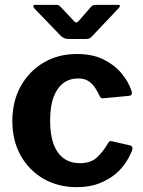

<svg xmlns="http://www.w3.org/2000/svg" viewBox="-20 -763 591 793"><path d="M297 -540Q362 -540 407.5 -517.5Q453 -495 482 -460Q511 -425 523 -388Q530 -368 511 -367L406 -357Q395 -356 391 -368Q382 -387 371 -403Q360 -419 344 -429Q328 -439 302 -439Q268 -439 242 -420Q216 -401 201.5 -362.5Q187 -324 187 -265Q187 -205 202 -166Q217 -127 244.5 -108Q272 -89 310 -89Q354 -89 379.5 -112Q405 -135 428 -174Q431 -179 434 -180Q437 -181 445 -179L519 -162Q530 -159 526 -143Q518 -121 501 -94Q484 -67 456.5 -44Q429 -21 389.5 -5.5Q350 10 297 10Q220 10 160 -24.5Q100 -59 65.5 -120.5Q31 -182 31 -263Q31 -345 66 -407.5Q101 -470 161 -505Q221 -540 297 -540ZM356 -735Q361 -740 366.5 -741.5Q372 -743 380 -743H466Q484 -743 468 -727L361 -614Q357 -609 351.5 -605.5Q346 -602 336 -602H264Q252 -602 245 -605.5Q238 -609 231 -615L123 -727Q117 -734 117.5 -738.5Q118 -743 126 -743H207Q216 -743 220 -742Q224 -741 230 -735L280 -682Q291 -669 296 -670Q301 -671 310 -682Z"/></svg>

Font: Libre Franklin Thin
Style: Bold
Weight: 700
Version: Version 3.000